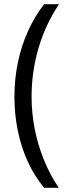

<svg xmlns="http://www.w3.org/2000/svg" viewBox="-20 -740 331 918"><path d="M49 -277Q49 -362 65.5 -441.5Q82 -521 114 -591.5Q146 -662 191 -720H262Q197 -622 164 -509.5Q131 -397 131 -278Q131 -200 146 -123.5Q161 -47 190 24.5Q219 96 261 158H191Q144 101 112.5 32Q81 -37 65 -115.5Q49 -194 49 -277Z"/></svg>

Font: Noto Sans ExtraCondensed
Style: Regular
Weight: 400
Width: 2
Designer: Monotype Design Team
Foundry: Monotype Imaging Inc.
Version: Version 2.013